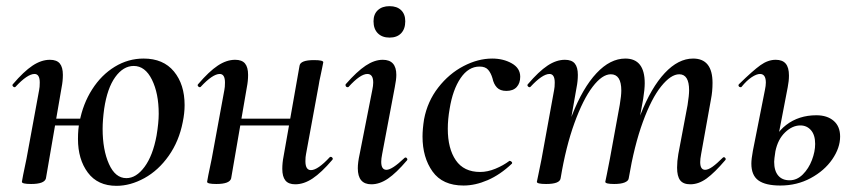

<svg xmlns="http://www.w3.org/2000/svg" viewBox="-20 -589 2781 623"><path d="M233 -138Q233 -171 238 -193Q249 -252 279 -299Q309 -346 352.5 -372.5Q396 -399 446 -399Q510 -399 544.5 -357Q579 -315 579 -248Q579 -222 573 -193Q561 -131 527.5 -83.5Q494 -36 448.5 -11Q403 14 358 14Q297 14 265 -29Q233 -72 233 -138ZM51 1 55 -21Q65 -68 66 -74L107 -297Q109 -306 109 -321Q109 -349 92 -349Q69 -349 30 -307Q29 -306 27 -306Q24 -306 21.5 -309.5Q19 -313 22 -316Q57 -357 85.5 -376Q114 -395 142 -395Q164 -395 174 -383Q184 -371 184 -346Q184 -326 180 -306L129 -10Q124 8 81 8Q51 8 51 1ZM123 -204H280L276 -182H120ZM488 -149Q495 -191 495 -220Q495 -286 473 -330.5Q451 -375 414 -375Q380 -375 354 -339Q328 -303 318 -236Q313 -199 313 -171Q313 -103 333.5 -57Q354 -11 390 -11Q422 -11 449 -47.5Q476 -84 488 -149Z M652 1 656 -21Q666 -68 667 -74L708 -297Q710 -306 710 -321Q710 -349 693 -349Q670 -349 631 -307Q630 -306 628 -306Q625 -306 622.5 -309.5Q620 -313 623 -316Q658 -357 686.5 -376Q715 -395 743 -395Q765 -395 775 -383Q785 -371 785 -346Q785 -326 781 -306L730 -10Q725 8 682 8Q652 8 652 1ZM726 -204H965L962 -182H723ZM896 -41Q896 -61 900 -81L952 -376Q955 -394 999 -394Q1029 -394 1029 -387L1025 -367Q1024 -360 1020 -343Q1016 -326 1014 -312L973 -89Q971 -80 971 -66Q971 -37 989 -37Q1011 -37 1050 -79Q1051 -80 1053 -80Q1057 -80 1059 -76.5Q1061 -73 1058 -70Q1023 -29 994.5 -10Q966 9 938 9Q916 9 906 -3.5Q896 -16 896 -41Z M1141 -43Q1141 -62 1147 -89L1188 -297Q1191 -311 1191 -321Q1191 -349 1172 -349Q1149 -349 1111 -307Q1110 -306 1108 -306Q1104 -306 1102 -309.5Q1100 -313 1102 -316Q1138 -357 1166.5 -376Q1195 -395 1222 -395Q1266 -395 1266 -346Q1266 -331 1261 -306L1220 -89Q1217 -74 1217 -64Q1217 -38 1234 -38Q1252 -38 1292 -76Q1294 -78 1296 -78Q1299 -78 1301 -74.5Q1303 -71 1300 -68Q1266 -28 1239 -9.5Q1212 9 1185 9Q1141 9 1141 -43ZM1192 -520Q1192 -543 1206 -556Q1220 -569 1244 -569Q1268 -569 1281.5 -556Q1295 -543 1295 -520Q1295 -495 1281.5 -481Q1268 -467 1244 -467Q1220 -467 1206 -481Q1192 -495 1192 -520Z M1351 -146Q1351 -170 1356 -202Q1367 -260 1402 -305Q1437 -350 1484 -374.5Q1531 -399 1577 -399Q1613 -399 1640.5 -383.5Q1668 -368 1668 -340Q1668 -319 1656.5 -306.5Q1645 -294 1623 -294Q1603 -294 1592.5 -305Q1582 -316 1578 -335Q1573 -352 1564 -362.5Q1555 -373 1536 -373Q1500 -373 1474.5 -335.5Q1449 -298 1439 -236Q1433 -202 1433 -171Q1433 -107 1459 -69Q1485 -31 1538 -31Q1562 -31 1587.5 -41.5Q1613 -52 1633 -67H1634Q1637 -67 1640 -64Q1643 -61 1641 -58Q1603 -22 1562.5 -4.5Q1522 13 1484 13Q1416 13 1383.5 -32.5Q1351 -78 1351 -146Z M2177 -45Q2177 -66 2181 -89L2211 -248Q2216 -280 2216 -296Q2216 -348 2184 -348Q2157 -348 2125.5 -309Q2094 -270 2066 -193.5Q2038 -117 2020 -10L2005 -11Q2024 -130 2058.5 -217.5Q2093 -305 2137 -352Q2181 -399 2229 -399Q2292 -399 2292 -320Q2292 -292 2287 -267L2255 -89Q2252 -73 2252 -63Q2252 -38 2268 -38Q2278 -38 2292 -48Q2306 -58 2325 -77Q2327 -79 2329 -79Q2332 -79 2334 -75.5Q2336 -72 2333 -69Q2299 -29 2273 -10Q2247 9 2220 9Q2197 9 2187 -4Q2177 -17 2177 -45ZM1722 1 1727 -23 1737 -72 1778 -297Q1780 -306 1780 -321Q1780 -349 1763 -349Q1740 -349 1701 -307Q1700 -306 1698 -306Q1695 -306 1692.5 -309.5Q1690 -313 1693 -316Q1728 -357 1756.5 -376Q1785 -395 1813 -395Q1835 -395 1845 -383Q1855 -371 1855 -346Q1855 -326 1851 -306L1799 -10Q1796 8 1752 8Q1722 8 1722 1ZM1944 1 1949 -23Q1958 -68 1959 -74L1991 -249Q1996 -279 1996 -295Q1996 -348 1962 -348Q1934 -348 1903 -307.5Q1872 -267 1844 -190Q1816 -113 1799 -10L1783 -11Q1802 -128 1836.5 -216Q1871 -304 1915.5 -351.5Q1960 -399 2009 -399Q2072 -399 2072 -319Q2072 -300 2067 -268L2020 -10Q2019 -2 2007 3Q1995 8 1973 8Q1944 8 1944 1Z M2418 -58Q2418 -73 2423 -100L2462 -297Q2465 -311 2465 -321Q2465 -349 2446 -349Q2435 -349 2419 -338.5Q2403 -328 2386 -307Q2385 -306 2383 -306Q2379 -306 2377 -309.5Q2375 -313 2378 -316Q2423 -360 2447.5 -377.5Q2472 -395 2497 -395Q2519 -395 2529.5 -382.5Q2540 -370 2540 -344Q2540 -326 2536 -306L2496 -98Q2492 -72 2492 -64Q2492 -35 2505 -19.5Q2518 -4 2542 -4Q2566 -4 2585 -23Q2604 -42 2614.5 -69.5Q2625 -97 2625 -122Q2625 -151 2611.5 -166.5Q2598 -182 2577 -182Q2551 -182 2527.5 -159.5Q2504 -137 2496 -98L2481 -99Q2490 -152 2531 -183.5Q2572 -215 2629 -215Q2664 -215 2685 -197Q2706 -179 2706 -146Q2706 -109 2680.5 -72Q2655 -35 2610.5 -11Q2566 13 2512 13Q2464 13 2441 -3.5Q2418 -20 2418 -58Z"/></svg>

Font: Cormorant Garamond SemiBold
Style: Italic
Weight: 600
Italic angle: -10°
Designer: Christian Thalmann (Catharsis Fonts)
Foundry: Catharsis Fonts
Version: Version 4.000